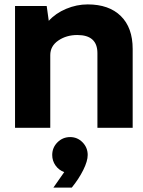

<svg xmlns="http://www.w3.org/2000/svg" viewBox="-20 -577 645 867"><path d="M376 -557.1Q472.2 -557.1 525.6 -504.6Q579.1 -452.1 579.1 -356V0H419.9V-336.9Q419.9 -418.9 329.1 -418.9Q279.8 -418.9 243.4 -394Q207 -369.1 207 -328.1V0H47.9V-549.8H190.9L200.2 -482.9Q231 -517.1 278.6 -537.1Q326.2 -557.1 376 -557.1ZM270 200.2Q245.1 190.9 230.5 169.9Q215.8 148.9 215.8 123Q215.8 89.4 239.5 65.7Q263.2 42 296.9 42Q329.6 42 352.8 65.7Q376 89.4 376 123Q376 150.4 356 190.7Q335.9 231 304.2 270H221.2Z"/></svg>

Font: Oakes Grotesk Bold
Style: Regular
Weight: 700
Designer: Samuel Oakes
Foundry: Samuel Oakes
Version: Version 1.000;PS 001.000;hotconv 1.0.88;makeotf.lib2.5.64775